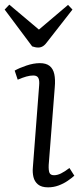

<svg xmlns="http://www.w3.org/2000/svg" viewBox="-42 -790 356 824"><path d="M126 -423Q128 -445 122.5 -455.5Q117 -466 101 -466Q87 -466 71 -461.5Q55 -457 34 -448L21 -487Q40 -498 71 -508.5Q102 -519 129 -519Q156 -519 171 -507Q186 -495 191 -472Q196 -449 193 -415L167 -82Q166 -58 170.5 -48Q175 -38 190 -38Q204 -38 219.5 -45.5Q235 -53 256 -69L277 -36Q266 -26 248.5 -14Q231 -2 209.5 6Q188 14 164 14Q136 14 121 1.5Q106 -11 101.5 -30.5Q97 -50 99 -71ZM-22 -749 -2 -770 125 -663 250 -769 269 -749 162 -612Q153 -599 143.5 -592.5Q134 -586 122 -586Q115 -586 108.5 -587.5Q102 -589 96 -591Z"/></svg>

Font: Literata Light
Style: Italic
Weight: 300
Italic angle: -2°
Designer: Latin by Veronika Burian and Jose Scaglione. Greek by Irene Vlachou. Cyrillic by Vera Evstafieva
Foundry: TypeTogether
Version: Version 3.103;gftools[0.9.29]